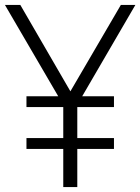

<svg xmlns="http://www.w3.org/2000/svg" viewBox="-21 -760 570 780"><path d="M86.5 -155V-199H236V-325H86.5V-369H215.5L-1 -740H61.5L265 -389L470 -740H529L313 -369H442V-325H293V-199H442V-155H293V0H236V-155Z"/></svg>

Font: Encode Sans Condensed Condensed Light
Style: Regular
Weight: 300
Width: 3
Designer: Multiple Designers
Foundry: Impallari Type
Version: Version 3.000; ttfautohint (v1.8.3) -l 8 -r 50 -G 200 -x 14 